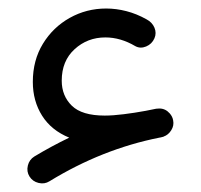

<svg xmlns="http://www.w3.org/2000/svg" viewBox="-20 -397 471 451"><path d="M49.3 17.6Q42 5.9 45.4 -8.1Q48.8 -22 60.5 -29.3Q101.1 -53.7 142.6 -73.7Q100.6 -90.8 78.9 -125.2Q57.1 -159.7 57.1 -204.6Q57.1 -255.4 80.8 -294.2Q104.5 -333 143.8 -355Q183.1 -377 229.5 -377Q252.9 -377 276.9 -370.8Q300.8 -364.7 324.2 -351.6Q337.4 -344.7 342.8 -332Q348.1 -319.3 342.8 -307.1Q336.9 -293.5 323.2 -287.8Q309.6 -282.2 297.9 -288.6Q263.2 -309.1 227.5 -309.1Q185.5 -309.1 155.3 -281.5Q125 -253.9 125 -207.5Q125 -171.9 148.7 -148.7Q172.4 -125.5 226.1 -125.5Q245.1 -125.5 270.5 -128.7Q295.9 -131.8 322.3 -136.7Q334.5 -139.2 346.7 -141.6Q350.6 -142.1 354 -142.1Q354 -142.1 354.5 -142.1Q354.5 -142.1 354.5 -142.1Q368.7 -142.1 378.9 -130.4Q385.3 -123 386.7 -114.3Q389.2 -102.1 382.3 -91.1Q375.5 -80.1 364.3 -76.2Q364.3 -76.2 363.8 -75.7Q363.8 -75.7 363.3 -75.7Q360.4 -74.7 357.4 -74.2Q356 -73.7 354.5 -73.7Q219.7 -46.9 96.2 28.8Q84.5 36.1 70.6 32.7Q56.6 29.3 49.3 17.6Z"/></svg>

Font: Mikhak Medium
Style: Regular
Weight: 500
Designer: Amin Abedi
Version: Version 3.3